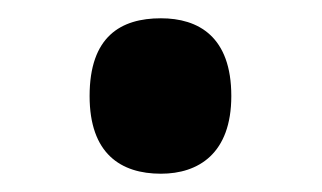

<svg xmlns="http://www.w3.org/2000/svg" viewBox="-20 -181 352 210"><path d="M156 9C197 9 233 -13 233 -76C233 -141 197 -161 156 -161C112 -161 78 -141 78 -76C78 -13 112 9 156 9Z"/></svg>

Font: Noto Serif Display ExtraBold
Style: Regular
Weight: 800
Designer: Monotype Design Team
Foundry: Monotype Imaging Inc.
Version: Version 2.009